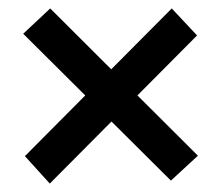

<svg xmlns="http://www.w3.org/2000/svg" viewBox="-20 -506 524 455"><path d="M35 -426 99 -486 449 -137 385 -78ZM39 -136 387 -486 447 -422 98 -71Z"/></svg>

Font: Easer Grotesk Variable
Style: Regular
Weight: 400
Designer: Boardeaser, Bonnie Shaver-Troup, Thomas Jockin
Foundry: Lexend
Version: Version 1.001;Glyphs 3.1.2 (3151)